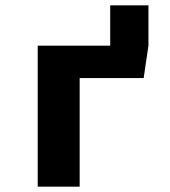

<svg xmlns="http://www.w3.org/2000/svg" viewBox="-20 -703 640 723"><path d="M539 -683V-531L521 -409H280V0H122V-531H395V-683Z"/></svg>

Font: Fira Mono
Style: Bold
Weight: 700
Monospace: yes
Designer: Carrois Corporate & Edenspiekermann AG
Foundry: Carrois Corporate GbR & Edenspiekermann AG
Version: Version 3.206